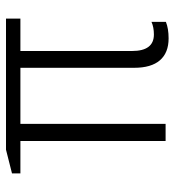

<svg xmlns="http://www.w3.org/2000/svg" viewBox="9 -581 582 640"><g transform="rotate(-90 300.0 -261.0)"><path d="M394 -105V-484H207V0H150V-484H42V-512L121 -532H558V-484H450V-112Q450 -39 505 -39Q529 -39 547 -47V1Q525 10 492 10Q444 10 419 -19Q394 -48 394 -105Z"/></g></svg>

Font: Noto Sans Mono UI Light
Style: Regular
Weight: 300
Monospace: yes
Designer: Monotype Design team
Foundry: Monotype Imaging Inc.
Version: Version 1.000